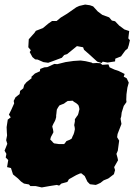

<svg xmlns="http://www.w3.org/2000/svg" viewBox="-29 -792 589 841"><path d="M220 18 188 23 154 29 127 23H104L98 16L76 12L63 3L50 -10L28 -28L19 -56L2 -60L7 -91L-4 -102L-1 -118L-9 -132L3 -162L-2 -178L2 -199L1 -212L0 -235L5 -268L18 -278L10 -290L20 -310L33 -339L31 -350L39 -366L57 -380L59 -394L73 -405L77 -420L87 -432L110 -450L108 -455L124 -470L146 -480L147 -490L165 -497L178 -498L209 -512L222 -511L258 -520L293 -525L324 -527L346 -524L372 -518L377 -515L394 -516L411 -515L419 -508L446 -510L451 -497L473 -487L491 -481L517 -468L513 -456L526 -449L535 -430L529 -408L525 -379L524 -355L525 -345L513 -328L504 -299L502 -282L499 -272L503 -249L486 -205L484 -191L493 -176L487 -132L481 -118L486 -100L488 -90L471 -60L475 -47L470 -29L457 -19L445 -10L425 -2L411 9L396 16L390 18L365 15L354 4L342 -21L327 -33L321 -32L305 -25L273 -7L266 5L240 12L230 21ZM229 -161H252L257 -167L262 -174L277 -180L285 -185L289 -195L293 -203L296 -212L299 -226L298 -235L296 -244L299 -260V-270L304 -277L308 -283L312 -288L315 -297L316 -302L319 -314L317 -324L314 -332L305 -340L295 -346L289 -351L275 -350H268L259 -344L251 -338L238 -333L231 -330L225 -321L220 -312L219 -304L218 -294L217 -287V-279L214 -268L211 -261L205 -250L200 -239L201 -233L203 -226L205 -213L200 -203L194 -192L191 -181L200 -172L203 -168L208 -164ZM113 -542 101 -564 106 -572 95 -585 97 -620 122 -648 128 -657 159 -669 183 -689 199 -700H219L237 -715L265 -732L305 -760L318 -766L344 -772L365 -769L379 -764L399 -742L419 -727L449 -716L461 -702L475 -699L493 -680L516 -663L537 -656L533 -624L540 -616L535 -594L530 -579L520 -571L501 -545L476 -535L475 -523L442 -518L421 -522L416 -516L397 -522L363 -553L339 -574L335 -585L308 -590L265 -555L252 -551L242 -539L199 -523L182 -517L161 -520L136 -531L125 -532Z"/></svg>

Font: Winky Rough Black
Style: Italic
Weight: 900
Italic angle: -8.97852°
Designer: Simon Atzbach
Foundry: typofactur
Version: Version 1.206; ttfautohint (v1.8.4.7-5d5b)